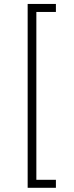

<svg xmlns="http://www.w3.org/2000/svg" viewBox="-20 -791 365 949"><path d="M116.7 137.2V-771.5H256.3V-731.9H159.7V97.7H256.3V137.2Z"/></svg>

Font: Inter 16pt ExtraLight
Style: Regular
Weight: 250
Version: Version 4.001;git-66647c0bb